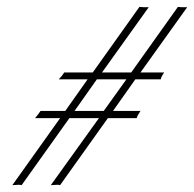

<svg xmlns="http://www.w3.org/2000/svg" viewBox="-20 -541 565 559"><path d="M155 -2Q151 -3 147 -3Q139 -3 128 -2L268 -197H182L43 -2Q39 -3 34 -3Q27 -3 16 -2L155 -197H82L91 -208Q94 -212 98 -218H170L235 -310H151L160 -320Q164 -325 167 -330H250L386 -521Q393 -520 398 -520H413L277 -330H362L498 -521Q505 -520 511 -520H525L389 -330H458Q449 -317 448 -310H374L309 -218H389Q380 -205 378 -197H294ZM197 -218H282L348 -310H262Z"/></svg>

Font: Kapakana Light
Style: Regular
Weight: 300
Designer: Kyosuke Nagai
Version: Version 1.000